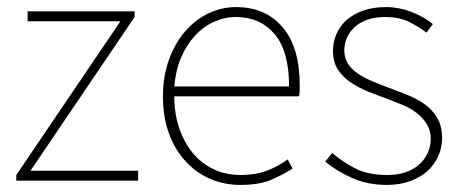

<svg xmlns="http://www.w3.org/2000/svg" viewBox="-20 -510 1304 542"><path d="M26 0V-16L320 -450H58V-478H360V-462L66 -28H370V0Z M658 12Q613 12 573.5 -5Q534 -22 504 -54.5Q474 -87 457 -133Q440 -179 440 -238Q440 -296 457.5 -343Q475 -390 503.5 -422.5Q532 -455 569 -472.5Q606 -490 646 -490Q729 -490 777.5 -433.5Q826 -377 826 -270Q826 -262 826 -254.5Q826 -247 824 -238H472Q472 -190 485.5 -149.5Q499 -109 523.5 -79Q548 -49 582.5 -32.5Q617 -16 660 -16Q701 -16 733 -28Q765 -40 792 -60L806 -34Q779 -17 745.5 -2.5Q712 12 658 12ZM472 -266H796Q796 -366 755 -414Q714 -462 646 -462Q614 -462 584 -448.5Q554 -435 530.5 -409.5Q507 -384 491.5 -348Q476 -312 472 -266Z M1072 12Q1018 12 974 -7.5Q930 -27 898 -54L918 -78Q948 -52 984 -34Q1020 -16 1074 -16Q1104 -16 1127 -24.5Q1150 -33 1165 -47Q1180 -61 1188 -79.5Q1196 -98 1196 -118Q1196 -142 1185 -159.5Q1174 -177 1157 -190.5Q1140 -204 1118.5 -213Q1097 -222 1076 -230Q1048 -240 1020.5 -251Q993 -262 970.5 -277Q948 -292 934 -313.5Q920 -335 920 -366Q920 -391 929.5 -413.5Q939 -436 958 -453Q977 -470 1005 -480Q1033 -490 1070 -490Q1106 -490 1141 -476.5Q1176 -463 1202 -442L1184 -418Q1160 -436 1133 -449Q1106 -462 1068 -462Q1038 -462 1016 -454Q994 -446 980 -432.5Q966 -419 959 -402.5Q952 -386 952 -368Q952 -346 962 -330.5Q972 -315 988.5 -303.5Q1005 -292 1025.5 -283Q1046 -274 1068 -266Q1096 -255 1125 -244Q1154 -233 1176.5 -217.5Q1199 -202 1213.5 -178.5Q1228 -155 1228 -120Q1228 -94 1217.5 -70Q1207 -46 1187.5 -28Q1168 -10 1138.5 1Q1109 12 1072 12Z"/></svg>

Font: TypoPRO Source Sans Pro
Style: Regular
Weight: 200
Designer: Paul D. Hunt
Foundry: Adobe Systems Incorporated
Version: Version 2.020;PS 2.000;hotconv 1.0.86;makeotf.lib2.5.63406